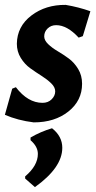

<svg xmlns="http://www.w3.org/2000/svg" viewBox="-29 -492 395 786"><path d="M240 -472Q293 -463 341 -446L310 -344L293 -338Q246 -389 201 -389Q180 -389 166 -375.5Q152 -362 152 -343Q152 -327 168 -311.5Q184 -296 207 -282.5Q230 -269 252.5 -252.5Q275 -236 291 -209.5Q307 -183 307 -149Q307 -80 251 -35.5Q195 9 109 9Q44 1 -9 -22L21 -129L36 -135Q85 -71 145 -71Q168 -71 182.5 -85.5Q197 -100 197 -118Q197 -135 180.5 -151Q164 -167 141 -181.5Q118 -196 95 -212.5Q72 -229 56 -255Q40 -281 40 -313Q41 -384 99.5 -428.5Q158 -473 240 -472ZM184 33Q226 66 226 113Q226 194 114 274L74 239V230Q126 186 126 138Q126 108 96 82V71Q137 47 184 33Z"/></svg>

Font: Alegreya Sans
Style: Bold Italic
Weight: 700
Italic angle: -7°
Designer: Juan Pablo del Peral
Foundry: Huerta Tipografica
Version: Version 2.007